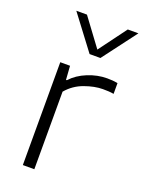

<svg xmlns="http://www.w3.org/2000/svg" viewBox="-152 -879 710 950"><g transform="rotate(20 203.5 -404.0)"><path d="M92.5 0V-541.5H144L149 -469H153.5Q186.5 -505 237 -525.5Q287.5 -546 338 -546Q353.5 -546 366.5 -545Q379.5 -544 394 -541V-484.5Q380.5 -487 366.2 -487.8Q352 -488.5 336.5 -488.5Q293.5 -488.5 241.2 -469.8Q189 -451 153 -408.5V0ZM215 -629 80 -808H136L243.5 -663L351 -808H407L272 -629Z"/></g></svg>

Font: Encode Sans Expanded Light
Style: Regular
Weight: 300
Width: 7
Designer: Multiple Designers
Foundry: Impallari Type
Version: Version 3.000; ttfautohint (v1.8.3) -l 8 -r 50 -G 200 -x 14 